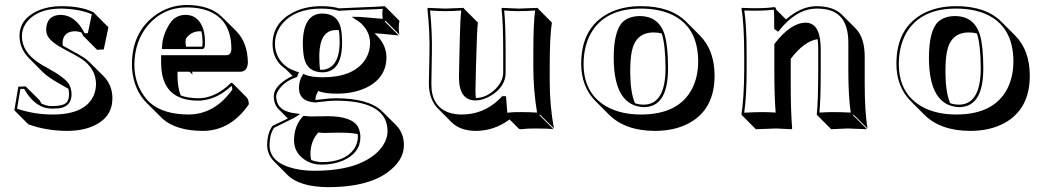

<svg xmlns="http://www.w3.org/2000/svg" viewBox="-20 -464 4233 778"><path d="M54.2 -112.8 84 -113.8 140.6 -57.6Q144 -50.8 147.5 -44.9Q168.9 -33.7 190.9 -34.2Q239.7 -34.2 252 -51.3Q259.8 -63.5 259.8 -83Q259.3 -95.2 257.3 -104Q242.7 -112.8 221.7 -124.5Q175.8 -149.9 152.8 -172.4L96.7 -229Q59.6 -267.1 59.1 -317.9Q59.1 -388.2 135.3 -421.4Q176.8 -439 228 -439Q307.6 -439 356.4 -415.5Q359.4 -414.1 360.8 -413.1L362.8 -410.2L419.4 -353.5L400.4 -263.7L373.5 -262.2L316.9 -318.8Q313.5 -326.2 310.5 -332Q296.4 -337.4 282.7 -337.4Q234.4 -335.9 233.4 -288.6Q233.4 -283.7 234.4 -279.3Q236.3 -278.3 236.8 -277.8Q311.5 -237.8 329.1 -224.1Q336.9 -217.3 343.3 -211.4L399.9 -155.3Q435.5 -118.7 435.5 -65.4Q435.5 9.8 361.8 44.9Q315.9 66.4 250.5 66.4Q167 65.9 94.7 39.6L38.1 -17.1ZM62.5 -103.5 49.3 -23.4Q119.1 0 193.8 0Q325.2 0 359.9 -77.6Q368.7 -99.1 369.1 -122.1Q369.1 -186.5 308.6 -226.6Q294.4 -235.8 232.4 -269Q180.7 -296.9 170.4 -324.2Q167 -334.5 167 -345.2Q169.4 -402.8 226.1 -403.8Q285.6 -402.8 323.2 -329.1L335.9 -329.6L352.1 -406.2Q302.7 -427.7 228 -429.2Q134.3 -429.2 90.8 -377.4Q69.3 -351.1 68.8 -317.9Q68.8 -253.4 138.2 -208.5Q151.9 -199.7 169.9 -189.9Q244.1 -149.4 259.8 -122.6Q269.5 -105 270 -83Q270 -30.8 216.8 -24.9Q206.1 -23.9 190.9 -23.9Q124.5 -23.9 80.6 -99.1Q79.1 -102.1 78.1 -104Z M916.5 -128.9Q920.4 -127.9 923.3 -126L979.5 -69.3Q987.8 -60.1 988.3 -41.5Q917 63 807.6 66.4Q803.7 66.4 801.3 66.4Q693.4 65.9 638.2 16.6L581.5 -40Q578.1 -43.5 575.7 -45.4Q521.5 -99.6 515.1 -186Q514.6 -194.8 514.6 -202.1Q514.6 -329.6 604 -398.4Q663.6 -443.8 737.8 -443.8Q831.5 -443.4 880.4 -394.5L937 -338.4Q983.9 -290.5 984.4 -209.5Q982.4 -174.8 955.1 -173.3H758.8Q759.8 -166.5 759.8 -161.6L748 -173.3H699.2V-157.2Q699.7 -108.4 712.4 -77.1Q741.2 -66.4 783.7 -65.9Q843.3 -65.9 900.4 -113.8Q909.2 -121.6 916.5 -128.9ZM795.9 -336.9Q791.5 -337.4 788.1 -337.4Q753.4 -335.9 734.4 -308.6Q729.5 -299.3 733.9 -274.9H798.8Q800.8 -276.9 800.8 -295.9Q800.3 -319.3 795.9 -336.9ZM918 -116.2Q862.3 -63 795.4 -56.6Q788.6 -56.2 783.7 -56.2Q658.2 -56.2 637.2 -162.1Q632.8 -186 632.8 -213.9V-230V-240.2H898.4Q917 -241.7 917.5 -266.1Q917.5 -383.3 823.7 -419.9Q786.6 -434.1 737.8 -434.1Q642.6 -434.1 580.6 -362.8Q525.4 -297.9 524.4 -202.1Q524.4 -122.1 572.8 -63.5Q580.6 -54.2 588.4 -47.4Q641.6 -0.5 744.6 0Q850.6 -1 921.4 -101.1Q920.9 -109.9 918 -116.2ZM636.2 -265.1 636.7 -275.4Q638.7 -324.2 669.4 -370.6Q691.9 -403.3 731.4 -403.8Q778.3 -403.8 799.3 -357.4Q810.5 -331.5 810.5 -295.9Q810.5 -275.9 809.1 -272.9Q807.1 -269.5 805.7 -268.1L802.7 -265.1Z M1545.9 -232.4Q1545.9 -146 1459 -106.4Q1409.7 -84.5 1344.7 -84.5Q1295.4 -84.5 1269.5 -95.2Q1258.8 -78.1 1257.8 -59.1H1259.3Q1261.7 -59.1 1264.6 -59.6Q1271.5 -60.5 1278.3 -61Q1316.9 -65.9 1341.3 -65.9Q1475.6 -65.4 1528.8 -12.7L1585.4 43.5Q1616.7 75.7 1616.7 124.5Q1616.7 188.5 1544.9 238.3Q1529.3 249 1513.2 256.8Q1436 293.9 1312 294.4Q1194.8 293.9 1145 245.1L1088.9 188.5Q1063 161.1 1062.5 124Q1063 74.2 1084.5 45.9Q1086.4 44.9 1146.5 16.1L1108.4 -22Q1089.4 -42 1089.4 -74.2Q1089.4 -109.4 1138.7 -141.6Q1152.3 -150.4 1165.5 -156.2L1138.7 -183.1Q1126 -192.4 1117.2 -200.7Q1084.5 -234.9 1084.5 -285.2Q1084.5 -370.1 1166.5 -413.1Q1216.8 -439 1281.2 -439Q1325.7 -439 1353.5 -430.2Q1384.3 -431.6 1440.4 -434.1Q1511.7 -436.5 1539.1 -439L1542.5 -436L1598.6 -379.4Q1595.7 -365.7 1595.7 -350.6Q1595.7 -336.4 1598.6 -323.2L1542.5 -379.9L1539.1 -377L1595.7 -320.3Q1581.5 -321.3 1552.7 -324.7Q1514.2 -328.6 1497.6 -329.1L1509.8 -316.9Q1545.4 -279.8 1545.9 -232.4ZM1270 72.8Q1238.3 106.9 1237.8 160.6Q1238.3 173.8 1241.2 184.6Q1263.2 192.4 1283.2 192.9Q1376 192.9 1414.1 140.6Q1429.7 117.7 1430.2 90.8Q1430.2 84.5 1429.7 79.6Q1404.8 73.7 1362.8 73.7Q1357.4 73.7 1340.3 73.7Q1310.1 74.2 1293 74.7Q1284.7 74.7 1270 72.8ZM1276.9 -181.6Q1282.7 -181.2 1288.1 -181.2Q1354 -189 1356.4 -288.1Q1356.4 -322.3 1353 -341.8Q1347.2 -342.3 1341.8 -342.3Q1276.9 -342.3 1273.9 -244.1Q1273.9 -238.3 1273.9 -233.4Q1273.9 -200.7 1276.9 -181.6ZM1206.1 9.3 1209.5 5.4 1214.4 5.9Q1230 7.8 1236.3 7.8Q1253.4 7.8 1283.2 7.3Q1300.3 6.8 1306.2 6.8Q1406.2 6.8 1430.7 50.3Q1439.9 67.9 1440.4 90.8Q1440.4 156.2 1369.1 187Q1330.6 203.1 1283.2 203.1Q1232.4 203.1 1198.2 169.9Q1171.4 143.1 1171.4 104Q1172.4 44.9 1206.1 9.3ZM1366.2 -288.1Q1364.7 -172.4 1288.1 -170.9Q1225.6 -170.9 1212.4 -229Q1207.5 -252.4 1207 -290Q1208.5 -407.7 1285.2 -409.2Q1347.2 -409.2 1360.8 -351.1Q1366.2 -326.7 1366.2 -288.1ZM1479.5 -289.1Q1479.5 -333.5 1445.3 -367.2Q1439 -373.5 1432.6 -377.4L1404.8 -396L1438.5 -395.5Q1440.4 -395.5 1530.8 -387.7Q1529.3 -398.4 1529.3 -407.2Q1529.3 -418 1530.8 -428.2Q1505.4 -426.3 1440.9 -424.3Q1384.3 -422.4 1354 -420.4H1352.5L1350.6 -420.9Q1324.2 -428.7 1281.2 -429.2Q1176.8 -429.2 1124.5 -368.2Q1094.2 -332 1094.2 -285.2Q1095.2 -226.1 1144.5 -191.4Q1157.2 -182.6 1181.2 -174.3L1191.4 -171.4L1183.6 -151.9L1179.7 -150.4Q1131.3 -134.3 1107.9 -97.7Q1099.6 -84.5 1099.1 -74.2Q1099.1 -19 1163.1 -6.8Q1167 -6.3 1169.9 -5.9L1196.3 -2L1173.8 12.7Q1171.4 14.2 1106.4 45.9Q1097.2 50.3 1090.8 53.7Q1072.3 80.6 1072.3 124Q1072.3 196.3 1174.8 219.7Q1211.9 228 1255.4 228Q1378.4 227.5 1452.1 191.4Q1524.4 155.8 1544.9 99.1Q1550.3 83 1550.3 67.9Q1550.3 -49.3 1361.8 -55.7Q1351.6 -56.2 1341.3 -56.2Q1316.9 -56.2 1279.8 -51.3H1278.8Q1272 -50.8 1266.6 -49.8Q1261.7 -49.3 1259.3 -48.8Q1192.4 -51.3 1191.4 -106.9Q1191.9 -137.7 1204.6 -157.2L1209 -164.6L1216.8 -161.1Q1242.2 -150.9 1288.1 -150.9Q1407.2 -150.9 1456.1 -216.8Q1479 -249 1479.5 -289.1Z M1908.2 -66.9Q1951.7 -67.4 1988.8 -104.5Q2018.1 -134.8 2019 -168.9V-249Q2019 -373.5 2012.2 -429.2L2014.2 -432.1Q2015.6 -432.1 2082 -429.2L2159.2 -432.1L2160.2 -429.2L2216.3 -372.6Q2207.5 -318.4 2207.5 -192.4V-135.3Q2207.5 -34.7 2224.6 56.6L2168 0L2166 2.9L2222.7 59.6Q2203.1 56.6 2148.9 56.6Q2115.2 56.6 2091.3 59.6Q2085 59.1 2083 58.1L2044.9 20Q1982.4 66.4 1907.7 66.4Q1845.2 65.9 1810.1 31.7L1753.9 -24.9Q1717.8 -62.5 1717.8 -126L1720.2 -249Q1722.2 -332 1711.9 -429.2L1713.9 -432.1Q1715.3 -432.1 1784.2 -429.2L1858.9 -432.1L1859.9 -429.2L1916.5 -372.6Q1912.6 -345.7 1909.2 -208.5Q1908.7 -199.7 1908.7 -192.4L1906.7 -102.5Q1906.2 -82 1908.2 -66.9ZM2021 -62V-64H2019ZM2011.7 -70.8 2014.6 -74.2H2030.3L2035.6 -7.3Q2061.5 -10.3 2092.3 -9.8Q2126.5 -9.8 2156.2 -7.8Q2141.1 -98.6 2141.1 -191.9V-249Q2141.1 -370.6 2148.4 -421.4Q2108.9 -418.9 2082 -418.9Q2054.7 -418.9 2022.9 -421.4Q2028.8 -367.2 2028.8 -249V-168.9Q2028.8 -113.8 1971.2 -77.6Q1938 -57.1 1906.7 -57.1Q1841.3 -57.1 1839.8 -147Q1839.8 -153.3 1839.8 -159.2L1841.8 -249.5Q1842.8 -271.5 1843.3 -310.5Q1844.7 -387.7 1849.1 -421.4Q1812 -418.9 1784.2 -418.9Q1756.8 -418.9 1722.7 -421.4Q1731.9 -328.6 1730 -249L1728 -126Q1726.6 -34.2 1797.9 -8.3Q1821.8 0 1851.1 0Q1937.5 0 2001.5 -60.5Q2007.3 -65.9 2011.7 -70.8Z M2335 -205.1Q2335 -352.1 2445.8 -410.2Q2502.9 -439.5 2579.1 -439Q2697.3 -438.5 2759.8 -376.5L2816.4 -319.8Q2875.5 -259.8 2875.5 -157.2Q2875.5 -20 2770 36.1Q2712.4 66.4 2633.3 66.4Q2513.7 65.9 2448.2 1L2392.1 -55.2Q2335.4 -113.3 2335 -205.1ZM2628.4 -332.5Q2554.7 -332.5 2539.6 -253.4Q2533.7 -223.1 2533.7 -171.4Q2534.2 -89.8 2552.7 -45.9Q2569.8 -39.6 2590.8 -40Q2676.3 -42.5 2676.8 -187Q2676.3 -284.7 2661.1 -328.6Q2646 -332.5 2628.4 -332.5ZM2571.8 -398.9Q2649.9 -398.9 2673.3 -322.8Q2687 -276.4 2687 -187Q2687 -41 2602.5 -30.8Q2596.2 -30.3 2590.8 -29.8Q2467.8 -33.2 2466.8 -228Q2466.8 -339.8 2503.9 -375.5Q2529.3 -398.4 2571.8 -398.9ZM2344.7 -205.1Q2344.7 -80.1 2446.3 -27.8Q2501.5 0 2577.1 0Q2730.5 0 2784.7 -105Q2808.6 -152.3 2809.1 -213.9Q2809.1 -357.9 2696.8 -407.2Q2647 -428.7 2579.1 -429.2Q2434.1 -430.2 2375.5 -331.1Q2345.2 -278.3 2344.7 -205.1Z M3483.9 -123.5Q3483.9 -12.7 3495.1 56.6L3438.5 0L3436.5 2.9L3493.2 59.6Q3491.7 59.6 3415 56.6Q3415 56.6 3348.1 59.6L3291.5 2.9L3289.6 0Q3295.4 -54.2 3295.4 -180.2V-269Q3295.4 -289.6 3293 -305.2Q3239.7 -298.3 3184.1 -225.6V-123.5Q3184.1 -11.7 3189.9 56.6L3187 59.6Q3185.5 59.6 3125 56.6Q3125 56.6 3043 59.6L2986.3 2.9L2984.4 0Q2995.1 -70.3 2995.6 -180.2V-234.9Q2995.6 -367.7 2984.4 -429.2L2986.3 -432.1Q3071.8 -428.2 3116.7 -435.1Q3120.6 -434.6 3122.6 -433.1Q3124.5 -429.7 3125.5 -424.8L3165 -385.3Q3225.6 -438.5 3288.6 -439Q3357.4 -438.5 3391.1 -404.8L3447.8 -348.1Q3483.9 -310.5 3483.9 -234.4ZM3417.5 -180.2V-291Q3417.5 -404.8 3335.4 -424.3Q3314.5 -429.2 3288.6 -429.2Q3218.8 -429.2 3156.2 -362.3Q3147 -352.5 3139.6 -342.8L3133.3 -335.4L3117.2 -346.7V-352.1Q3117.2 -412.6 3115.7 -423.3L3115.2 -424.8Q3073.7 -418.9 2996.1 -421.4Q3005.9 -356.9 3005.4 -234.9V-180.2Q3005.4 -74.2 2995.6 -7.3Q3040 -9.8 3068.4 -9.8Q3095.2 -9.8 3123 -7.8Q3117.7 -74.2 3117.7 -180.2V-285.2L3119.6 -288.1Q3184.1 -371.1 3243.7 -372.1Q3299.3 -372.1 3304.7 -287.6Q3305.2 -278.3 3305.7 -269V-180.2Q3305.7 -58.1 3300.3 -7.8Q3331.5 -9.8 3358.4 -9.8Q3386.7 -9.8 3427.2 -7.8Q3417.5 -74.7 3417.5 -180.2Z M3612.3 -205.1Q3612.3 -352.1 3723.1 -410.2Q3780.3 -439.5 3856.4 -439Q3974.6 -438.5 4037.1 -376.5L4093.8 -319.8Q4152.8 -259.8 4152.8 -157.2Q4152.8 -20 4047.4 36.1Q3989.7 66.4 3910.6 66.4Q3791 65.9 3725.6 1L3669.4 -55.2Q3612.8 -113.3 3612.3 -205.1ZM3905.8 -332.5Q3832 -332.5 3816.9 -253.4Q3811 -223.1 3811 -171.4Q3811.5 -89.8 3830.1 -45.9Q3847.2 -39.6 3868.2 -40Q3953.6 -42.5 3954.1 -187Q3953.6 -284.7 3938.5 -328.6Q3923.3 -332.5 3905.8 -332.5ZM3849.1 -398.9Q3927.2 -398.9 3950.7 -322.8Q3964.4 -276.4 3964.4 -187Q3964.4 -41 3879.9 -30.8Q3873.5 -30.3 3868.2 -29.8Q3745.1 -33.2 3744.1 -228Q3744.1 -339.8 3781.2 -375.5Q3806.6 -398.4 3849.1 -398.9ZM3622.1 -205.1Q3622.1 -80.1 3723.6 -27.8Q3778.8 0 3854.5 0Q4007.8 0 4062 -105Q4085.9 -152.3 4086.4 -213.9Q4086.4 -357.9 3974.1 -407.2Q3924.3 -428.7 3856.4 -429.2Q3711.4 -430.2 3652.8 -331.1Q3622.6 -278.3 3622.1 -205.1Z"/></svg>

Font: Linux Biolinum Shadow O
Style: Bold
Weight: 700
Designer: Philipp H. Poll
Foundry: Philipp H. Poll
Version: Version 0.9.2